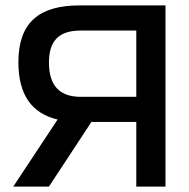

<svg xmlns="http://www.w3.org/2000/svg" viewBox="-20 -690 699 710"><path d="M274 -670C125 -670 48 -607 48 -460C48 -341 96 -271 193 -248L29 0H161L318 -239H484V0H592V-670ZM161 -459C161 -542 201 -577 278 -577H484V-332H278C199 -332 161 -375 161 -459Z"/></svg>

Font: LT Wave Alt Medium
Style: Regular
Weight: 500
Designer: Daniel Lyons
Version: Version 2.5 (Glyphs App)